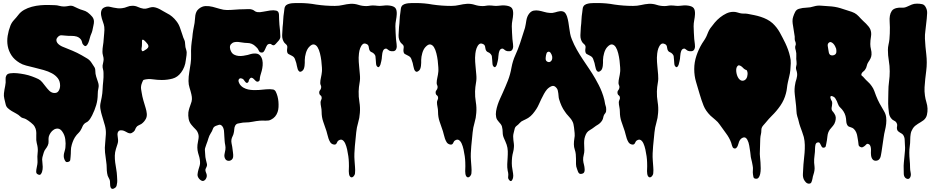

<svg xmlns="http://www.w3.org/2000/svg" viewBox="-20 -781 6137 1265"><path d="M49 -613Q57 -633 72.5 -649.5Q88 -666 101 -683Q116 -703 139 -716Q162 -729 190 -736.5Q218 -744 248 -746.5Q278 -749 305 -748Q324 -747 339.5 -747Q355 -747 373 -742Q399 -735 428 -741Q449 -746 463 -740Q477 -734 493 -726Q510 -718 527 -713.5Q544 -709 558 -699Q575 -686 587 -671.5Q599 -657 599 -639Q599 -627 596 -615Q593 -603 591 -591Q589 -579 585 -567.5Q581 -556 576 -545Q574 -540 570.5 -525.5Q567 -511 561.5 -498Q556 -485 548 -479Q540 -473 528 -487Q523 -492 521.5 -499.5Q520 -507 518 -512Q509 -532 486 -540Q469 -545 450.5 -544.5Q432 -544 415 -546Q399 -548 385 -548.5Q371 -549 360 -536Q351 -526 351.5 -516Q352 -506 358 -498Q364 -490 373.5 -483.5Q383 -477 393 -473Q426 -460 457 -447Q488 -434 518 -417Q538 -406 555.5 -395Q573 -384 584 -366Q592 -352 600 -341.5Q608 -331 608 -314Q608 -294 614 -275.5Q620 -257 626 -239Q633 -219 628.5 -200Q624 -181 624 -161Q624 -123 614 -89Q604 -55 587 -21Q582 -12 576.5 -2.5Q571 7 563 15Q558 21 549.5 25Q541 29 535 35Q527 43 523 53.5Q519 64 514 72Q509 83 500.5 91.5Q492 100 485 108Q472 124 465 139.5Q458 155 453 172Q447 192 447 212Q447 232 445 253Q444 261 443 272Q442 283 428 286Q417 289 412 282.5Q407 276 404 268Q400 258 400 248Q400 238 402 229Q404 220 407 210.5Q410 201 411 190Q414 165 410 136Q406 107 389 84Q377 68 362.5 66.5Q348 65 335 73Q322 81 313 94.5Q304 108 301 121Q299 134 300 149Q301 164 295 177Q289 190 280.5 200.5Q272 211 268 225Q263 241 259.5 254.5Q256 268 259 285Q261 301 261.5 318Q262 335 257 351Q255 359 248.5 367Q242 375 228 367Q218 362 218.5 349Q219 336 221 328Q224 314 226 301.5Q228 289 227 274Q225 250 228 226Q231 202 226 178Q224 170 222 161Q220 152 219 142Q218 126 219 110.5Q220 95 218 81Q216 67 208.5 53.5Q201 40 184 27Q176 21 167.5 14.5Q159 8 151 4Q141 -1 131.5 -3Q122 -5 114 -13Q102 -25 86.5 -33Q71 -41 57 -49.5Q43 -58 31.5 -68.5Q20 -79 17 -95Q13 -112 8.5 -130.5Q4 -149 6 -166Q9 -192 14 -214Q19 -236 17 -262Q16 -273 22.5 -284.5Q29 -296 48 -298Q69 -301 93.5 -298.5Q118 -296 143 -291Q168 -286 191 -277.5Q214 -269 233 -260Q247 -253 258.5 -239Q270 -225 281 -210.5Q292 -196 304 -184Q316 -172 331 -169Q355 -165 365.5 -181Q376 -197 376 -217Q376 -246 361 -265.5Q346 -285 322 -298Q298 -311 268 -319.5Q238 -328 208.5 -335Q179 -342 152.5 -349Q126 -356 109 -367Q74 -388 55.5 -416.5Q37 -445 31 -477.5Q25 -510 30.5 -545Q36 -580 49 -613Z M656 -350Q658 -363 661 -375Q664 -387 662 -400Q660 -411 657.5 -420Q655 -429 655 -440Q655 -461 658.5 -481Q662 -501 663 -521Q664 -541 666.5 -562.5Q669 -584 667 -604Q665 -619 657.5 -639Q650 -659 646.5 -679Q643 -699 649.5 -715Q656 -731 682 -737Q693 -739 704.5 -736Q716 -733 727 -731Q741 -728 755.5 -726.5Q770 -725 784 -727Q802 -729 818 -736Q834 -743 853 -743Q872 -743 889 -735Q906 -727 925 -724Q940 -722 953.5 -727Q967 -732 981 -734Q994 -735 1007 -731Q1020 -727 1032.5 -720.5Q1045 -714 1057 -706.5Q1069 -699 1081 -693Q1098 -685 1114 -671.5Q1130 -658 1142 -642Q1158 -622 1166 -598Q1174 -574 1182 -551Q1187 -533 1193.5 -520Q1200 -507 1200 -488Q1200 -471 1207 -452Q1212 -436 1209 -417.5Q1206 -399 1204 -383Q1202 -362 1194 -341Q1186 -320 1173 -303Q1150 -272 1116.5 -263Q1083 -254 1046 -254Q1017 -254 986 -258.5Q955 -263 927 -255Q924 -254 921.5 -249Q919 -244 916.5 -237.5Q914 -231 912 -225Q910 -219 910 -216Q908 -206 909.5 -194.5Q911 -183 913 -173Q917 -146 924.5 -120Q932 -94 940 -68Q945 -52 947 -33.5Q949 -15 942 0Q931 22 911 36Q903 41 893 45Q883 49 877 59Q872 67 870 73.5Q868 80 860 87Q848 97 839.5 97.5Q831 98 822.5 94Q814 90 805.5 85Q797 80 786 78Q771 76 764 81Q757 86 755 95Q753 104 755 115L757 132Q760 150 754.5 167Q749 184 744 200Q737 222 736.5 244.5Q736 267 739 289.5Q742 312 746 334.5Q750 357 751 379Q751 388 752 399Q753 410 752 421Q751 432 748.5 441.5Q746 451 739 456Q728 464 721 463.5Q714 463 710.5 457Q707 451 706 442Q705 433 705 424Q706 407 697 392.5Q688 378 686 361Q683 343 683 324Q683 305 680 286Q675 254 672 223.5Q669 193 673 161Q676 132 677.5 103Q679 74 671 45Q669 37 666 28.5Q663 20 661 11Q656 -6 651 -22.5Q646 -39 643 -56Q638 -79 641.5 -98Q645 -117 650 -140Q655 -166 656 -192.5Q657 -219 660 -245Q662 -259 662 -272V-300Q662 -314 658.5 -325.5Q655 -337 656 -350ZM915 -478Q914 -470 912.5 -461.5Q911 -453 915 -447Q917 -443 920.5 -443.5Q924 -444 927.5 -446Q931 -448 934.5 -450.5Q938 -453 940 -454Q947 -457 954.5 -466.5Q962 -476 953 -490Q948 -497 941 -504.5Q934 -512 929 -516Q922 -521 919 -519.5Q916 -518 915.5 -512Q915 -506 915.5 -496.5Q916 -487 915 -478Z M1236 -363Q1240 -391 1239 -419.5Q1238 -448 1240 -477Q1241 -491 1243 -505L1247 -533Q1249 -559 1253 -582Q1257 -605 1262 -630Q1264 -643 1264.5 -655.5Q1265 -668 1267 -680Q1269 -692 1274 -703Q1279 -714 1290 -723Q1311 -740 1334 -741Q1357 -742 1381 -736Q1405 -730 1429 -722.5Q1453 -715 1475 -715Q1501 -715 1529.5 -717.5Q1558 -720 1586 -720Q1600 -720 1614.5 -721Q1629 -722 1641 -718Q1652 -714 1658 -708.5Q1664 -703 1677 -701Q1691 -699 1714.5 -704Q1738 -709 1760.5 -712Q1783 -715 1800 -711Q1817 -707 1818 -685Q1819 -668 1819 -651.5Q1819 -635 1821 -618Q1826 -580 1827 -542Q1828 -528 1817 -514.5Q1806 -501 1796 -491Q1792 -487 1788.5 -484.5Q1785 -482 1779 -483Q1773 -484 1769 -488Q1765 -492 1759 -492Q1745 -492 1739 -482Q1733 -472 1728.5 -460.5Q1724 -449 1717.5 -440.5Q1711 -432 1696 -436Q1690 -438 1687 -444Q1684 -450 1681 -455Q1678 -461 1674 -465L1665 -474Q1642 -498 1607 -498Q1594 -498 1579.5 -500.5Q1565 -503 1550.5 -504.5Q1536 -506 1523.5 -503Q1511 -500 1502 -490Q1494 -481 1495 -467.5Q1496 -454 1502 -443Q1509 -428 1522.5 -421Q1536 -414 1551.5 -412.5Q1567 -411 1583 -413.5Q1599 -416 1612 -419Q1621 -422 1632.5 -425Q1644 -428 1655 -428.5Q1666 -429 1676 -426.5Q1686 -424 1694 -415Q1705 -402 1708.5 -385Q1712 -368 1710.5 -350Q1709 -332 1704.5 -314.5Q1700 -297 1695 -282Q1692 -271 1691.5 -258Q1691 -245 1678 -243Q1670 -242 1663.5 -249Q1657 -256 1650.5 -262Q1644 -268 1637 -269Q1630 -270 1622 -257Q1619 -252 1618.5 -246.5Q1618 -241 1613 -237Q1608 -234 1604.5 -235Q1601 -236 1597.5 -240Q1594 -244 1591 -248Q1588 -252 1586 -255Q1580 -263 1568.5 -265Q1557 -267 1552 -255Q1550 -248 1553 -240Q1556 -232 1559 -227Q1569 -212 1584 -203.5Q1599 -195 1615.5 -191.5Q1632 -188 1650 -187.5Q1668 -187 1684 -188Q1709 -190 1733.5 -192.5Q1758 -195 1783 -191H1781Q1791 -188 1797 -177Q1804 -163 1808.5 -146Q1813 -129 1814.5 -111Q1816 -93 1815 -75Q1814 -57 1809 -43Q1797 -8 1766 7Q1757 12 1748.5 13Q1740 14 1729 14Q1720 14 1711.5 13.5Q1703 13 1693 14Q1669 16 1644.5 21Q1620 26 1595 26Q1581 26 1568 29Q1557 31 1547 33Q1537 35 1530 46Q1524 57 1523.5 70Q1523 83 1520 95Q1518 106 1512.5 116.5Q1507 127 1505 138Q1503 150 1505.5 162.5Q1508 175 1510 186Q1512 195 1512.5 204.5Q1513 214 1515 224Q1516 231 1516.5 239Q1517 247 1516 254Q1514 265 1507 271Q1500 277 1491.5 278.5Q1483 280 1474.5 276Q1466 272 1462 262Q1456 248 1459.5 233.5Q1463 219 1465 205Q1467 189 1464 175.5Q1461 162 1460 147Q1459 139 1459 132Q1459 125 1458 117Q1457 109 1457 99Q1457 89 1455.5 79Q1454 69 1450.5 60.5Q1447 52 1440 46Q1432 39 1422 41.5Q1412 44 1403 48Q1387 54 1382.5 68.5Q1378 83 1369 96Q1358 113 1353 131Q1348 149 1340 169Q1338 176 1335.5 182.5Q1333 189 1331 196Q1329 205 1330.5 215.5Q1332 226 1332 237Q1332 253 1337 273Q1339 284 1342.5 295.5Q1346 307 1341 318Q1338 326 1335 331Q1332 336 1334 346Q1335 352 1338 358Q1341 364 1342 371Q1344 379 1340 390Q1336 401 1329 406Q1319 414 1309.5 410Q1300 406 1293 398Q1280 383 1281.5 367.5Q1283 352 1288 335Q1292 322 1295.5 310.5Q1299 299 1298 285Q1297 269 1293.5 255Q1290 241 1285 226Q1276 192 1284 155Q1286 143 1288 131.5Q1290 120 1288 108Q1283 85 1269 71.5Q1255 58 1241 41Q1227 24 1223 2.5Q1219 -19 1221 -40Q1223 -54 1227.5 -68.5Q1232 -83 1237 -96Q1244 -113 1244.5 -127.5Q1245 -142 1241 -159Q1236 -181 1229 -202.5Q1222 -224 1222 -247Q1222 -276 1227 -305Q1232 -334 1236 -363Z M1842 -603Q1845 -627 1846 -651Q1847 -675 1851 -699Q1853 -708 1853.5 -719.5Q1854 -731 1859 -739Q1865 -749 1877 -753.5Q1889 -758 1902.5 -759.5Q1916 -761 1929 -761H1953Q1981 -761 2008.5 -758.5Q2036 -756 2063 -751Q2124 -742 2186 -742Q2214 -742 2239 -748Q2264 -754 2291 -756Q2317 -757 2341.5 -749Q2366 -741 2393 -741Q2404 -741 2414.5 -743Q2425 -745 2436 -745Q2451 -745 2466 -743Q2481 -741 2496 -743Q2510 -745 2522.5 -745.5Q2535 -746 2549 -744Q2576 -740 2585.5 -727.5Q2595 -715 2594 -688Q2593 -668 2589 -648Q2585 -628 2585 -608Q2585 -587 2586.5 -566Q2588 -545 2589 -524Q2590 -510 2593 -491Q2596 -472 2591 -459Q2586 -445 2571 -443.5Q2556 -442 2544 -448Q2537 -452 2531 -457.5Q2525 -463 2515 -459Q2508 -456 2504.5 -448Q2501 -440 2499 -430Q2497 -420 2496.5 -410Q2496 -400 2495 -393Q2494 -389 2492 -377.5Q2490 -366 2486.5 -355.5Q2483 -345 2477 -340Q2471 -335 2463 -345Q2458 -350 2457.5 -363Q2457 -376 2456 -384Q2454 -396 2454 -406Q2454 -416 2446 -425Q2438 -434 2428 -437.5Q2418 -441 2413 -454Q2411 -460 2410.5 -465Q2410 -470 2409 -474.5Q2408 -479 2405.5 -483Q2403 -487 2397 -490Q2380 -499 2369.5 -489.5Q2359 -480 2353 -463.5Q2347 -447 2345 -428.5Q2343 -410 2343 -401Q2343 -373 2346 -345.5Q2349 -318 2351 -290Q2354 -261 2349 -234.5Q2344 -208 2343 -179Q2342 -144 2348 -108.5Q2354 -73 2351 -37Q2349 -4 2339.5 27.5Q2330 59 2327 91Q2325 114 2322.5 136.5Q2320 159 2318 182Q2316 206 2315 229Q2314 252 2316 278Q2317 298 2319 319Q2321 340 2319 360Q2319 366 2315 373Q2311 380 2306 384Q2301 388 2295 387.5Q2289 387 2284 379Q2278 368 2278 347Q2278 326 2279 314Q2279 307 2278.5 288.5Q2278 270 2275 248Q2272 226 2267 203.5Q2262 181 2254.5 164.5Q2247 148 2236 141.5Q2225 135 2210 145Q2205 148 2202.5 154Q2200 160 2197 164.5Q2194 169 2189 171Q2184 173 2174 170Q2162 166 2155.5 155.5Q2149 145 2144.5 132Q2140 119 2137 105.5Q2134 92 2131 83Q2120 50 2109.5 20.5Q2099 -9 2099 -45Q2099 -61 2095.5 -77Q2092 -93 2092 -107Q2092 -115 2096.5 -123.5Q2101 -132 2099 -141Q2098 -149 2091.5 -153Q2085 -157 2083 -168Q2082 -179 2088.5 -186.5Q2095 -194 2096 -204Q2097 -213 2093.5 -219.5Q2090 -226 2090 -234Q2090 -250 2094.5 -269.5Q2099 -289 2101 -309Q2102 -316 2101 -336.5Q2100 -357 2097 -381.5Q2094 -406 2088 -430Q2082 -454 2072.5 -469.5Q2063 -485 2049 -488Q2035 -491 2017 -472Q2010 -465 2004.5 -454.5Q1999 -444 1995.5 -432Q1992 -420 1990 -408Q1988 -396 1988 -386V-367Q1988 -357 1986.5 -346.5Q1985 -336 1981.5 -327Q1978 -318 1970 -313Q1959 -305 1952 -310Q1945 -315 1941.5 -325Q1938 -335 1936 -347Q1934 -359 1932 -366Q1928 -379 1923 -392.5Q1918 -406 1904 -413Q1889 -420 1880 -425.5Q1871 -431 1871 -451Q1871 -458 1872.5 -465Q1874 -472 1872 -478Q1870 -485 1864 -489.5Q1858 -494 1854 -499Q1838 -520 1839 -549.5Q1840 -579 1842 -603Z M2609 -603Q2612 -627 2613 -651Q2614 -675 2618 -699Q2620 -708 2620.5 -719.5Q2621 -731 2626 -739Q2632 -749 2644 -753.5Q2656 -758 2669.5 -759.5Q2683 -761 2696 -761H2720Q2748 -761 2775.5 -758.5Q2803 -756 2830 -751Q2891 -742 2953 -742Q2981 -742 3006 -748Q3031 -754 3058 -756Q3084 -757 3108.5 -749Q3133 -741 3160 -741Q3171 -741 3181.5 -743Q3192 -745 3203 -745Q3218 -745 3233 -743Q3248 -741 3263 -743Q3277 -745 3289.5 -745.5Q3302 -746 3316 -744Q3343 -740 3352.5 -727.5Q3362 -715 3361 -688Q3360 -668 3356 -648Q3352 -628 3352 -608Q3352 -587 3353.5 -566Q3355 -545 3356 -524Q3357 -510 3360 -491Q3363 -472 3358 -459Q3353 -445 3338 -443.5Q3323 -442 3311 -448Q3304 -452 3298 -457.5Q3292 -463 3282 -459Q3275 -456 3271.5 -448Q3268 -440 3266 -430Q3264 -420 3263.5 -410Q3263 -400 3262 -393Q3261 -389 3259 -377.5Q3257 -366 3253.5 -355.5Q3250 -345 3244 -340Q3238 -335 3230 -345Q3225 -350 3224.5 -363Q3224 -376 3223 -384Q3221 -396 3221 -406Q3221 -416 3213 -425Q3205 -434 3195 -437.5Q3185 -441 3180 -454Q3178 -460 3177.5 -465Q3177 -470 3176 -474.5Q3175 -479 3172.5 -483Q3170 -487 3164 -490Q3147 -499 3136.5 -489.5Q3126 -480 3120 -463.5Q3114 -447 3112 -428.5Q3110 -410 3110 -401Q3110 -373 3113 -345.5Q3116 -318 3118 -290Q3121 -261 3116 -234.5Q3111 -208 3110 -179Q3109 -144 3115 -108.5Q3121 -73 3118 -37Q3116 -4 3106.5 27.5Q3097 59 3094 91Q3092 114 3089.5 136.5Q3087 159 3085 182Q3083 206 3082 229Q3081 252 3083 278Q3084 298 3086 319Q3088 340 3086 360Q3086 366 3082 373Q3078 380 3073 384Q3068 388 3062 387.5Q3056 387 3051 379Q3045 368 3045 347Q3045 326 3046 314Q3046 307 3045.5 288.5Q3045 270 3042 248Q3039 226 3034 203.5Q3029 181 3021.5 164.5Q3014 148 3003 141.5Q2992 135 2977 145Q2972 148 2969.5 154Q2967 160 2964 164.5Q2961 169 2956 171Q2951 173 2941 170Q2929 166 2922.5 155.5Q2916 145 2911.5 132Q2907 119 2904 105.5Q2901 92 2898 83Q2887 50 2876.5 20.5Q2866 -9 2866 -45Q2866 -61 2862.5 -77Q2859 -93 2859 -107Q2859 -115 2863.5 -123.5Q2868 -132 2866 -141Q2865 -149 2858.5 -153Q2852 -157 2850 -168Q2849 -179 2855.5 -186.5Q2862 -194 2863 -204Q2864 -213 2860.5 -219.5Q2857 -226 2857 -234Q2857 -250 2861.5 -269.5Q2866 -289 2868 -309Q2869 -316 2868 -336.5Q2867 -357 2864 -381.5Q2861 -406 2855 -430Q2849 -454 2839.5 -469.5Q2830 -485 2816 -488Q2802 -491 2784 -472Q2777 -465 2771.5 -454.5Q2766 -444 2762.5 -432Q2759 -420 2757 -408Q2755 -396 2755 -386V-367Q2755 -357 2753.5 -346.5Q2752 -336 2748.5 -327Q2745 -318 2737 -313Q2726 -305 2719 -310Q2712 -315 2708.5 -325Q2705 -335 2703 -347Q2701 -359 2699 -366Q2695 -379 2690 -392.5Q2685 -406 2671 -413Q2656 -420 2647 -425.5Q2638 -431 2638 -451Q2638 -458 2639.5 -465Q2641 -472 2639 -478Q2637 -485 2631 -489.5Q2625 -494 2621 -499Q2605 -520 2606 -549.5Q2607 -579 2609 -603Z M3350 -336Q3358 -380 3375.5 -418Q3393 -456 3407 -498L3423 -548L3439 -598Q3442 -610 3444 -622.5Q3446 -635 3448 -647Q3450 -659 3454.5 -670.5Q3459 -682 3467 -692Q3480 -708 3496.5 -711Q3513 -714 3530 -711Q3547 -708 3565.5 -702.5Q3584 -697 3602 -696Q3620 -694 3637 -699.5Q3654 -705 3668.5 -707Q3683 -709 3695 -703Q3707 -697 3716 -672Q3722 -653 3725 -634Q3728 -615 3730.5 -596.5Q3733 -578 3736.5 -559Q3740 -540 3748 -521Q3762 -486 3780.5 -453.5Q3799 -421 3820 -389.5Q3841 -358 3862 -327Q3883 -296 3902 -263Q3914 -242 3925 -220.5Q3936 -199 3945 -176Q3950 -162 3954.5 -149Q3959 -136 3962 -122Q3964 -115 3964.5 -108.5Q3965 -102 3967 -95Q3968 -90 3970 -84.5Q3972 -79 3973 -74Q3975 -60 3973 -46Q3971 -39 3968 -35.5Q3965 -32 3961 -26Q3956 -17 3954.5 -7Q3953 3 3947 13Q3942 21 3935 28Q3928 35 3920 40Q3906 48 3894 57.5Q3882 67 3868 75Q3854 83 3847 92.5Q3840 102 3835 117Q3830 131 3829 146.5Q3828 162 3829 177.5Q3830 193 3830 208.5Q3830 224 3826 239Q3821 258 3822 273.5Q3823 289 3828 306Q3831 317 3832 334Q3833 351 3825 359Q3820 363 3811.5 364.5Q3803 366 3798 363Q3792 360 3788 349.5Q3784 339 3782 333Q3775 316 3775 300V266Q3775 250 3773.5 235Q3772 220 3767 205Q3761 188 3761 169.5Q3761 151 3764 133Q3768 114 3766 96Q3764 78 3762 59Q3760 48 3758.5 38.5Q3757 29 3752 20Q3747 9 3738.5 -1Q3730 -11 3722 -20Q3713 -29 3703 -44Q3689 -63 3680 -83Q3671 -103 3664 -126Q3661 -135 3660.5 -145Q3660 -155 3658.5 -165.5Q3657 -176 3655 -185Q3653 -194 3647 -201Q3632 -220 3615 -213.5Q3598 -207 3584 -192Q3573 -179 3564 -162.5Q3555 -146 3546.5 -128.5Q3538 -111 3530.5 -94Q3523 -77 3514 -63Q3503 -46 3490 -30.5Q3477 -15 3460 -4Q3452 1 3443.5 5Q3435 9 3427 13Q3414 18 3404.5 29Q3395 40 3384 48Q3373 56 3370.5 69.5Q3368 83 3364 96Q3361 107 3361 118.5Q3361 130 3362.5 142Q3364 154 3365.5 165.5Q3367 177 3366 188Q3365 206 3360.5 222Q3356 238 3354 255Q3352 275 3352 295Q3352 315 3356 334Q3358 347 3360.5 362.5Q3363 378 3360 392Q3359 395 3356 402Q3353 409 3349 411Q3343 414 3337 407.5Q3331 401 3329 396Q3327 391 3328 383.5Q3329 376 3329 370Q3329 364 3328 357.5Q3327 351 3325 344Q3321 322 3322 300.5Q3323 279 3324.5 257.5Q3326 236 3325.5 214.5Q3325 193 3318 172Q3314 161 3309.5 150.5Q3305 140 3300 129Q3292 111 3292 91.5Q3292 72 3287 52Q3284 43 3278.5 36Q3273 29 3267 22.5Q3261 16 3256 8.5Q3251 1 3249 -9Q3245 -28 3248.5 -49Q3252 -70 3259 -91Q3266 -112 3275 -131.5Q3284 -151 3292 -169Q3311 -211 3326.5 -250.5Q3342 -290 3350 -336ZM3575 -394Q3575 -379 3588.5 -373.5Q3602 -368 3612 -380Q3617 -386 3618 -393.5Q3619 -401 3618 -409Q3617 -414 3614.5 -420.5Q3612 -427 3608 -432.5Q3604 -438 3598.5 -440Q3593 -442 3586 -437Q3583 -435 3581 -429.5Q3579 -424 3577.5 -417Q3576 -410 3575.5 -403.5Q3575 -397 3575 -394Z M3807 -603Q3810 -627 3811 -651Q3812 -675 3816 -699Q3818 -708 3818.5 -719.5Q3819 -731 3824 -739Q3830 -749 3842 -753.5Q3854 -758 3867.5 -759.5Q3881 -761 3894 -761H3918Q3946 -761 3973.5 -758.5Q4001 -756 4028 -751Q4089 -742 4151 -742Q4179 -742 4204 -748Q4229 -754 4256 -756Q4282 -757 4306.5 -749Q4331 -741 4358 -741Q4369 -741 4379.5 -743Q4390 -745 4401 -745Q4416 -745 4431 -743Q4446 -741 4461 -743Q4475 -745 4487.5 -745.5Q4500 -746 4514 -744Q4541 -740 4550.5 -727.5Q4560 -715 4559 -688Q4558 -668 4554 -648Q4550 -628 4550 -608Q4550 -587 4551.5 -566Q4553 -545 4554 -524Q4555 -510 4558 -491Q4561 -472 4556 -459Q4551 -445 4536 -443.5Q4521 -442 4509 -448Q4502 -452 4496 -457.5Q4490 -463 4480 -459Q4473 -456 4469.5 -448Q4466 -440 4464 -430Q4462 -420 4461.5 -410Q4461 -400 4460 -393Q4459 -389 4457 -377.5Q4455 -366 4451.5 -355.5Q4448 -345 4442 -340Q4436 -335 4428 -345Q4423 -350 4422.5 -363Q4422 -376 4421 -384Q4419 -396 4419 -406Q4419 -416 4411 -425Q4403 -434 4393 -437.5Q4383 -441 4378 -454Q4376 -460 4375.5 -465Q4375 -470 4374 -474.5Q4373 -479 4370.5 -483Q4368 -487 4362 -490Q4345 -499 4334.5 -489.5Q4324 -480 4318 -463.5Q4312 -447 4310 -428.5Q4308 -410 4308 -401Q4308 -373 4311 -345.5Q4314 -318 4316 -290Q4319 -261 4314 -234.5Q4309 -208 4308 -179Q4307 -144 4313 -108.5Q4319 -73 4316 -37Q4314 -4 4304.5 27.5Q4295 59 4292 91Q4290 114 4287.5 136.5Q4285 159 4283 182Q4281 206 4280 229Q4279 252 4281 278Q4282 298 4284 319Q4286 340 4284 360Q4284 366 4280 373Q4276 380 4271 384Q4266 388 4260 387.5Q4254 387 4249 379Q4243 368 4243 347Q4243 326 4244 314Q4244 307 4243.5 288.5Q4243 270 4240 248Q4237 226 4232 203.5Q4227 181 4219.5 164.5Q4212 148 4201 141.5Q4190 135 4175 145Q4170 148 4167.5 154Q4165 160 4162 164.5Q4159 169 4154 171Q4149 173 4139 170Q4127 166 4120.5 155.5Q4114 145 4109.5 132Q4105 119 4102 105.5Q4099 92 4096 83Q4085 50 4074.5 20.5Q4064 -9 4064 -45Q4064 -61 4060.5 -77Q4057 -93 4057 -107Q4057 -115 4061.5 -123.5Q4066 -132 4064 -141Q4063 -149 4056.5 -153Q4050 -157 4048 -168Q4047 -179 4053.5 -186.5Q4060 -194 4061 -204Q4062 -213 4058.5 -219.5Q4055 -226 4055 -234Q4055 -250 4059.5 -269.5Q4064 -289 4066 -309Q4067 -316 4066 -336.5Q4065 -357 4062 -381.5Q4059 -406 4053 -430Q4047 -454 4037.5 -469.5Q4028 -485 4014 -488Q4000 -491 3982 -472Q3975 -465 3969.5 -454.5Q3964 -444 3960.5 -432Q3957 -420 3955 -408Q3953 -396 3953 -386V-367Q3953 -357 3951.5 -346.5Q3950 -336 3946.5 -327Q3943 -318 3935 -313Q3924 -305 3917 -310Q3910 -315 3906.5 -325Q3903 -335 3901 -347Q3899 -359 3897 -366Q3893 -379 3888 -392.5Q3883 -406 3869 -413Q3854 -420 3845 -425.5Q3836 -431 3836 -451Q3836 -458 3837.5 -465Q3839 -472 3837 -478Q3835 -485 3829 -489.5Q3823 -494 3819 -499Q3803 -520 3804 -549.5Q3805 -579 3807 -603Z M4606 -495Q4614 -507 4621.5 -518.5Q4629 -530 4635 -543Q4641 -557 4646 -569.5Q4651 -582 4660 -595Q4673 -613 4689 -632Q4705 -651 4724.5 -666.5Q4744 -682 4766 -692.5Q4788 -703 4812 -703Q4824 -703 4834.5 -700Q4845 -697 4856 -694Q4869 -691 4881 -691.5Q4893 -692 4905 -690Q4926 -686 4948.5 -681.5Q4971 -677 4992.5 -670Q5014 -663 5033.5 -653Q5053 -643 5070 -628Q5099 -601 5118 -566.5Q5137 -532 5154 -497Q5164 -476 5172 -454Q5180 -432 5185 -409Q5191 -386 5190 -364Q5189 -342 5187 -318Q5185 -297 5180 -278Q5175 -259 5171 -239Q5167 -221 5165 -202Q5163 -183 5158 -165Q5147 -122 5121.5 -85Q5096 -48 5064 -17Q5059 -12 5054.5 -7Q5050 -2 5045 3Q5039 10 5033.5 16.5Q5028 23 5022 30L5008 46Q5001 54 4998 63Q4996 72 4996 81.5Q4996 91 4994 100Q4992 109 4990.5 117Q4989 125 4989 133Q4989 159 4987.5 183Q4986 207 4986 233Q4986 239 4987.5 254.5Q4989 270 4990.5 289Q4992 308 4992 328.5Q4992 349 4988.5 365Q4985 381 4977.5 390Q4970 399 4956 396Q4946 394 4944 385Q4942 376 4941 368Q4939 354 4940.5 339.5Q4942 325 4939 311Q4937 299 4934.5 287Q4932 275 4929 264Q4926 253 4925.5 242.5Q4925 232 4923 221Q4920 201 4916.5 179Q4913 157 4904 140Q4893 120 4877 125Q4861 130 4852 147Q4849 152 4846.5 162Q4844 172 4840 181Q4836 190 4829.5 195Q4823 200 4813 195Q4807 192 4803 178.5Q4799 165 4797 158Q4785 126 4763.5 97.5Q4742 69 4722 40Q4710 22 4693 8.5Q4676 -5 4661 -19Q4629 -51 4615.5 -85Q4602 -119 4590 -160Q4578 -201 4566 -241Q4554 -281 4554 -326Q4554 -371 4568.5 -414Q4583 -457 4606 -495ZM4836 -342Q4831 -334 4830.5 -322.5Q4830 -311 4832.5 -298.5Q4835 -286 4840 -275.5Q4845 -265 4851 -259Q4859 -251 4867 -249.5Q4875 -248 4882.5 -251Q4890 -254 4895.5 -261Q4901 -268 4903 -277Q4905 -284 4905.5 -292.5Q4906 -301 4904 -308Q4901 -319 4897.5 -319.5Q4894 -320 4886 -325Q4881 -328 4875 -334.5Q4869 -341 4862 -345.5Q4855 -350 4848.5 -350.5Q4842 -351 4836 -342Z M5227 -318Q5222 -333 5226 -345Q5230 -357 5228 -374Q5225 -393 5226.5 -411.5Q5228 -430 5223 -449Q5221 -455 5220 -459Q5219 -463 5219 -470Q5219 -477 5221.5 -482Q5224 -487 5223 -494Q5222 -504 5219 -509.5Q5216 -515 5216 -526V-540Q5216 -546 5214 -553Q5211 -567 5209.5 -582Q5208 -597 5205 -611Q5202 -625 5201.5 -641Q5201 -657 5206 -671Q5211 -687 5219 -702.5Q5227 -718 5244 -723Q5268 -730 5293 -730.5Q5318 -731 5343 -739Q5366 -746 5391 -743.5Q5416 -741 5440 -740Q5482 -738 5517.5 -727Q5553 -716 5592 -703Q5612 -696 5624.5 -685.5Q5637 -675 5652 -658Q5659 -650 5668 -642Q5677 -634 5686 -625Q5695 -616 5702.5 -606.5Q5710 -597 5714 -588Q5723 -566 5718.5 -540Q5714 -514 5714 -491Q5714 -473 5718.5 -456Q5723 -439 5722 -421Q5721 -407 5715 -395Q5709 -383 5701 -372Q5693 -360 5690.5 -346.5Q5688 -333 5679 -321Q5674 -314 5667.5 -309.5Q5661 -305 5657 -297Q5652 -286 5659.5 -281Q5667 -276 5673 -268Q5685 -254 5699 -241.5Q5713 -229 5723 -214Q5734 -199 5740 -182.5Q5746 -166 5752 -150Q5762 -124 5775.5 -99Q5789 -74 5803 -51Q5816 -30 5818.5 -8.5Q5821 13 5818.5 35Q5816 57 5810.5 79Q5805 101 5802 124Q5798 148 5795 171.5Q5792 195 5788 219Q5786 228 5784.5 239Q5783 250 5779 259Q5775 268 5767 273.5Q5759 279 5746 278Q5737 277 5731.5 271.5Q5726 266 5723 258.5Q5720 251 5719 242.5Q5718 234 5718 227Q5718 221 5718.5 211.5Q5719 202 5717.5 192.5Q5716 183 5712 176Q5708 169 5699 167Q5692 165 5688 170Q5684 175 5679 179Q5672 185 5664 188.5Q5656 192 5648 187Q5637 182 5636.5 171Q5636 160 5634 150Q5631 135 5629 120Q5627 105 5621.5 92Q5616 79 5606.5 69.5Q5597 60 5581 56Q5571 54 5566 48Q5561 42 5558.5 34Q5556 26 5555.5 17Q5555 8 5554 0Q5550 -34 5527 -61Q5522 -67 5516 -72.5Q5510 -78 5506 -85Q5502 -92 5499.5 -99.5Q5497 -107 5494 -114Q5489 -124 5483.5 -133Q5478 -142 5467 -146Q5456 -151 5452.5 -146Q5449 -141 5453 -130Q5456 -121 5459.5 -116.5Q5463 -112 5463 -101Q5463 -92 5461.5 -85Q5460 -78 5459 -70Q5458 -56 5465 -48.5Q5472 -41 5478 -31Q5486 -19 5486.5 -6.5Q5487 6 5483 20Q5478 37 5468.5 47.5Q5459 58 5448 72Q5434 91 5431.5 117Q5429 143 5424 166Q5422 174 5420.5 182Q5419 190 5408 192Q5399 193 5394.5 186.5Q5390 180 5387 172.5Q5384 165 5379.5 160Q5375 155 5365 158Q5355 161 5352.5 174Q5350 187 5350 196Q5350 220 5346.5 244Q5343 268 5344 291Q5345 304 5346.5 316.5Q5348 329 5346 342Q5344 356 5339.5 369Q5335 382 5333 396Q5331 407 5326.5 418.5Q5322 430 5308 429Q5297 428 5289 419.5Q5281 411 5276 401Q5269 385 5270 365.5Q5271 346 5272 329Q5273 303 5276 277Q5279 251 5281 225.5Q5283 200 5282.5 174Q5282 148 5276 122Q5271 104 5264.5 86.5Q5258 69 5252 52Q5246 35 5242.5 19Q5239 3 5233 -14Q5228 -31 5227.5 -48.5Q5227 -66 5225 -84Q5221 -121 5216.5 -158.5Q5212 -196 5220 -232Q5221 -235 5221 -237.5Q5221 -240 5222 -242Q5229 -262 5231.5 -280Q5234 -298 5227 -318ZM5438 -451Q5439 -443 5441 -434Q5443 -425 5449 -420Q5455 -415 5466 -416Q5477 -417 5482 -422Q5490 -428 5490.5 -439.5Q5491 -451 5489 -460Q5487 -466 5482.5 -475.5Q5478 -485 5471 -492.5Q5464 -500 5456 -503Q5448 -506 5440 -499Q5431 -491 5434 -475.5Q5437 -460 5438 -451Z M5842 -311Q5842 -347 5836 -381.5Q5830 -416 5830 -452Q5830 -470 5834 -487Q5838 -504 5840 -522Q5842 -542 5842.5 -561.5Q5843 -581 5843 -601Q5843 -618 5841.5 -638.5Q5840 -659 5843 -677Q5846 -695 5855.5 -709Q5865 -723 5887 -728Q5904 -732 5921.5 -730.5Q5939 -729 5956 -737Q5973 -745 5987.5 -751Q6002 -757 6022 -757Q6040 -757 6056 -753.5Q6072 -750 6081 -730Q6089 -714 6088.5 -695Q6088 -676 6086 -659Q6083 -639 6081.5 -619Q6080 -599 6077 -579Q6073 -552 6074 -526Q6075 -500 6077.5 -474Q6080 -448 6083 -422Q6086 -396 6086 -369Q6086 -342 6082.5 -314.5Q6079 -287 6076 -260Q6073 -233 6071.5 -206Q6070 -179 6074 -151Q6077 -129 6083.5 -108Q6090 -87 6091 -66Q6092 -45 6087 -24Q6082 -3 6065 11Q6056 18 6046.5 23.5Q6037 29 6027.5 35Q6018 41 6009.5 48Q6001 55 5994 66Q5983 83 5980 101.5Q5977 120 5977 140Q5977 162 5974 182.5Q5971 203 5971 225Q5971 250 5973.5 274Q5976 298 5976 323Q5976 339 5980 357Q5984 375 5976 389Q5969 400 5958 397.5Q5947 395 5941 386Q5934 376 5934.5 359.5Q5935 343 5934 332Q5933 311 5935 290.5Q5937 270 5939 249Q5941 229 5942.5 210.5Q5944 192 5942 172Q5941 156 5940.5 139.5Q5940 123 5931 109Q5927 103 5921 99.5Q5915 96 5908.5 92Q5902 88 5897 83.5Q5892 79 5890 70Q5888 61 5890.5 51Q5893 41 5889 33Q5884 20 5871.5 14.5Q5859 9 5851 -2Q5840 -16 5837 -35.5Q5834 -55 5833 -72Q5831 -98 5832 -124.5Q5833 -151 5833 -177Q5833 -211 5837.5 -244Q5842 -277 5842 -311Z"/></svg>

Font: Double Feature
Style: Regular
Weight: 400
Designer: David Shetterly
Foundry: David Shetterly
Version: Version 2.100 1997 initial release